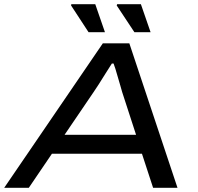

<svg xmlns="http://www.w3.org/2000/svg" viewBox="-34 -893 941 913"><path d="M-14 0 455 -687H581L810 0H694L641 -162H213L103 0ZM273 -252H613L547 -455Q544 -467 538 -486.5Q532 -506 526 -527.5Q520 -549 514.5 -566.5Q509 -584 506 -591H498Q484 -570 467.5 -543Q451 -516 435.5 -492Q420 -468 411 -455ZM387 -740 304 -867 305 -873H419L465 -740ZM605 -740 521 -867 523 -873H636L682 -740Z"/></svg>

Font: Archivo Expanded
Style: Italic
Weight: 400
Width: 7
Italic angle: -10°
Designer: Hector Gatti
Foundry: Omnibus-Type
Version: Version 2.001